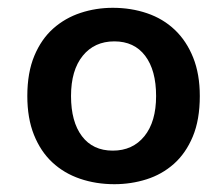

<svg xmlns="http://www.w3.org/2000/svg" viewBox="-20 -546 572 492"><path d="M269 -526Q316 -526 357 -512Q398 -498 428 -469.5Q458 -441 475 -398.5Q492 -356 492 -300Q492 -239 474 -196Q456 -153 425.5 -126Q395 -99 355.5 -86.5Q316 -74 273 -74Q226 -74 185 -88Q144 -102 114 -130Q84 -158 67 -200.5Q50 -243 50 -300Q50 -360 68 -403Q86 -446 116.5 -473Q147 -500 186.5 -513Q226 -526 269 -526ZM162 -300Q162 -234 190 -197Q218 -160 269 -160Q320 -160 350 -197Q380 -234 380 -300Q380 -366 352 -403Q324 -440 273 -440Q222 -440 192 -403Q162 -366 162 -300Z"/></svg>

Font: Mukta SemiBold
Style: Regular
Weight: 600
Designer: Girish Dalvi and Yashodeep Gholap
Foundry: Ek Type
Version: Version 2.538;PS 1.002;hotconv 16.6.51;makeotf.lib2.5.65220;